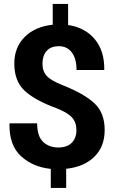

<svg xmlns="http://www.w3.org/2000/svg" viewBox="-20 -844 581 969"><path d="M365.7 -187Q365.7 -226.6 343 -251.5Q320.3 -276.4 265.1 -297.9Q156.7 -337.4 104.5 -386Q52.2 -434.6 52.2 -522.9Q52.2 -605 104.7 -657.5Q157.2 -710 246.1 -719.2V-824.2H323.7V-717.8Q409.2 -705.1 458.3 -646.2Q507.3 -587.4 506.3 -493.2L504.9 -490.7H366.2Q366.2 -548.3 342.3 -579.6Q318.4 -610.8 277.8 -610.8Q235.8 -610.8 215.1 -586.7Q194.3 -562.5 194.3 -522.5Q194.3 -484.4 216.1 -460.7Q237.8 -437 295.9 -414.1Q403.8 -371.6 456.1 -323.2Q508.3 -274.9 508.3 -188Q508.3 -103.5 455.8 -52.5Q403.3 -1.5 314 7.8V104.5H236.3V8.3Q145 -1 85.4 -56.4Q25.9 -111.8 27.8 -219.2L28.8 -221.7H167.5Q167.5 -156.2 197.8 -127.9Q228 -99.6 273.9 -99.6Q318.4 -99.6 342 -123.3Q365.7 -147 365.7 -187Z"/></svg>

Font: TypoPRO Roboto Slab
Style: Bold
Weight: 700
Designer: Google
Version: Version 1.100263; 2013; ttfautohint (v0.94.20-1c74) -l 8 -r 